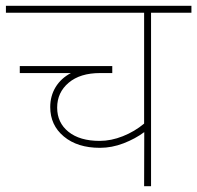

<svg xmlns="http://www.w3.org/2000/svg" viewBox="-35 -642 680 662"><path d="M309.6 -132.3Q231.9 -132.3 185.1 -171.4Q138.2 -210.4 138.2 -272.9Q138.2 -311 156.7 -341.6Q175.3 -372.1 209.5 -390.1H33.2V-414.1H352.1V-390.1H310.1Q241.2 -390.1 201.7 -356.7Q162.1 -323.2 162.1 -271Q162.1 -218.8 201.2 -187.5Q240.2 -156.2 308.6 -156.2Q348.1 -156.2 388.7 -172.4Q429.2 -188.5 461.9 -215.8V-598.1H-14.6V-622.1H625V-598.1H485.8V0H461.9L462.4 -186.5Q431.6 -163.6 391.1 -147.9Q350.6 -132.3 309.6 -132.3Z"/></svg>

Font: Yantramanav Thin
Style: Regular
Weight: 250
Version: Version 1.001;PS 1.0;hotconv 1.0.72;makeotf.lib2.5.5900; ttf